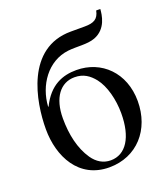

<svg xmlns="http://www.w3.org/2000/svg" viewBox="-129 -776 765 878"><g transform="rotate(-20 253.5 -337.5)"><path d="M84 -347C90 -448 155 -544 258 -556C303 -561 350 -553 388 -567C452 -591 459 -658 461 -685H441C433 -646 412 -634 366 -634H299C82 -634 39 -387 39 -253C39 -120 105 10 253 10C388 10 478 -92 478 -231C478 -369 384 -460 262 -460C196 -460 130 -437 86 -346ZM388 -204C388 -88 344 -18 270 -18C234 -18 204 -36 182 -68C145 -122 129 -194 129 -273C129 -373 174 -432 243 -432C286 -432 314 -412 338 -382C370 -341 388 -272 388 -204Z"/></g></svg>

Font: XITS Math
Style: Regular
Weight: 400
Designer: MicroPress Inc., with final additions and corrections provided by Coen Hoffman, Elsevier (retired)
Version: Version 1.108